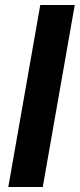

<svg xmlns="http://www.w3.org/2000/svg" viewBox="-20 -743 318 763"><path d="M13 0 140 -723H277L150 0Z"/></svg>

Font: Archivo VF Beta
Style: Italic
Weight: 400
Italic angle: -10°
Designer: Hector Gatti
Foundry: Omnibus-Type
Version: Version 1.002